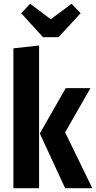

<svg xmlns="http://www.w3.org/2000/svg" viewBox="-20 -997 509 1017"><path d="M187 -756V0H51V-741ZM459 -530 325 -296 469 0H325L191 -290L328 -530ZM359 -977 407 -927 290 -800H208L92 -927L140 -977L249 -895Z"/></svg>

Font: Fira Sans Extra Condensed SemiBold
Style: Regular
Weight: 600
Width: 1
Designer: Carrois Corporate & Edenspiekermann AG
Foundry: Carrois Corporate GbR & Edenspiekermann AG
Version: Version 4.203